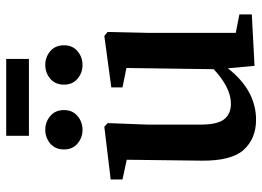

<svg xmlns="http://www.w3.org/2000/svg" viewBox="-136 -716 865 634"><g transform="rotate(-90 297.0 -398.5)"><path d="M397 9 389 -79Q316 14 219 14Q157 14 120 -26.5Q83 -67 84 -166L87 -413L22 -427V-466L196 -487L208 -476L203 -342V-170Q203 -114 220.5 -91.5Q238 -69 272 -69Q300 -69 329.5 -84.5Q359 -100 386 -126L390 -414L326 -427V-464L496 -487L509 -476L506 -342V-53L567 -41V0ZM186 -559Q160 -559 140.5 -575.5Q121 -592 121 -620Q121 -649 140.5 -665.5Q160 -682 186 -682Q212 -682 231.5 -665.5Q251 -649 251 -620Q251 -592 231.5 -575.5Q212 -559 186 -559ZM400 -559Q374 -559 354.5 -575.5Q335 -592 335 -620Q335 -649 354.5 -665.5Q374 -682 400 -682Q426 -682 445.5 -665.5Q465 -649 465 -620Q465 -592 445.5 -575.5Q426 -559 400 -559ZM166 -736V-811H420V-736Z"/></g></svg>

Font: Source Serif 4 Semibold
Style: Regular
Weight: 600
Designer: Frank Grießhammer
Foundry: Adobe
Version: Version 4.005;hotconv 1.1.0;makeotfexe 2.6.0